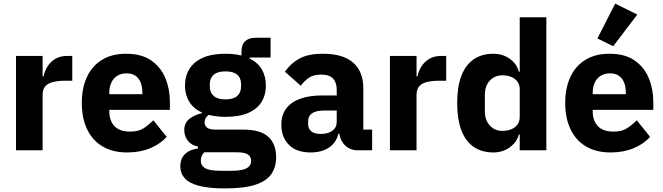

<svg xmlns="http://www.w3.org/2000/svg" viewBox="-20 -836 3690 1068"><path d="M217 0H69V-525H217V-411H222Q228 -440 244 -466Q260 -492 287.5 -508.5Q315 -525 356 -525H382V-387H345Q302 -387 273.5 -379.5Q245 -372 231 -355Q217 -338 217 -307Z M687 12Q607 12 550.5 -21.5Q494 -55 464.5 -117Q435 -179 435 -263Q435 -346 463.5 -407.5Q492 -469 547 -503Q602 -537 681 -537Q768 -537 821.5 -499.5Q875 -462 900 -401Q925 -340 925 -269V-225H588V-217Q588 -165 616.5 -134.5Q645 -104 704 -104Q751 -104 779.5 -123Q808 -142 833 -167L907 -75Q872 -35 815.5 -11.5Q759 12 687 12ZM684 -428Q654 -428 632.5 -414.5Q611 -401 599.5 -377Q588 -353 588 -320V-312H772V-321Q772 -353 762.5 -377Q753 -401 733.5 -414.5Q714 -428 684 -428Z M1516 38Q1516 93 1489.5 132Q1463 171 1401 191.5Q1339 212 1232 212Q1141 212 1086.5 197.5Q1032 183 1007.5 155.5Q983 128 983 90Q983 46 1009 21Q1035 -4 1081 -10V-21Q1044 -28 1024.5 -53.5Q1005 -79 1005 -113Q1005 -154 1035.5 -176.5Q1066 -199 1103 -206V-210Q1056 -232 1032.5 -270.5Q1009 -309 1009 -360Q1009 -413 1034 -453Q1059 -493 1109 -515Q1159 -537 1234 -537Q1259 -537 1281.5 -534.5Q1304 -532 1323 -527V-547Q1323 -588 1344 -607Q1365 -626 1402 -626H1485V-516H1369V-510Q1415 -488 1437 -449Q1459 -410 1459 -360Q1459 -308 1434.5 -268.5Q1410 -229 1360 -207.5Q1310 -186 1234 -186Q1208 -186 1184.5 -189Q1161 -192 1141 -197Q1131 -190 1124.5 -179.5Q1118 -169 1118 -155Q1118 -136 1132.5 -125.5Q1147 -115 1181 -115H1333Q1429 -115 1472.5 -75Q1516 -35 1516 38ZM1377 58Q1377 35 1358.5 23Q1340 11 1296 11H1116Q1106 21 1101.5 33.5Q1097 46 1097 58Q1097 86 1122 100Q1147 114 1207 114H1267Q1327 114 1352 100Q1377 86 1377 58ZM1234 -283Q1278 -283 1299.5 -302Q1321 -321 1321 -355V-367Q1321 -402 1299.5 -420.5Q1278 -439 1234 -439Q1191 -439 1169 -420.5Q1147 -402 1147 -367V-355Q1147 -321 1169 -302Q1191 -283 1234 -283Z M2050 0H1968Q1941 0 1917.5 -13.5Q1894 -27 1880 -53.5Q1866 -80 1866 -117V-130L1898 -92H1862Q1850 -41 1809 -14.5Q1768 12 1708 12Q1629 12 1587 -30.5Q1545 -73 1545 -141Q1545 -197 1572.5 -233Q1600 -269 1650.5 -287Q1701 -305 1770 -305H1853V-338Q1853 -376 1833 -398.5Q1813 -421 1766 -421Q1722 -421 1696 -402Q1670 -383 1653 -359L1565 -437Q1597 -484 1646 -510.5Q1695 -537 1777 -537Q1888 -537 1944.5 -487.5Q2001 -438 2001 -345V-115H2050ZM1853 -221H1781Q1738 -221 1716 -206Q1694 -191 1694 -162V-147Q1694 -119 1712 -105Q1730 -91 1763 -91Q1788 -91 1808 -98Q1828 -105 1840.5 -120Q1853 -135 1853 -159Z M2297 0H2149V-525H2297V-411H2302Q2308 -440 2324 -466Q2340 -492 2367.5 -508.5Q2395 -525 2436 -525H2462V-387H2425Q2382 -387 2353.5 -379.5Q2325 -372 2311 -355Q2297 -338 2297 -307Z M2871 0V-88H2866Q2855 -45 2815.5 -16.5Q2776 12 2725 12Q2659 12 2614 -19.5Q2569 -51 2546 -112.5Q2523 -174 2523 -263Q2523 -352 2546 -413Q2569 -474 2614 -505.5Q2659 -537 2725 -537Q2776 -537 2815.5 -509Q2855 -481 2866 -437H2871V-740H3019V0ZM2774 -108Q2802 -108 2824 -117Q2846 -126 2858.5 -143.5Q2871 -161 2871 -185V-340Q2871 -364 2858.5 -381.5Q2846 -399 2824 -408Q2802 -417 2774 -417Q2732 -417 2704.5 -387.5Q2677 -358 2677 -308V-217Q2677 -168 2704.5 -138Q2732 -108 2774 -108Z M3376 12Q3296 12 3239.5 -21.5Q3183 -55 3153.5 -117Q3124 -179 3124 -263Q3124 -346 3152.5 -407.5Q3181 -469 3236 -503Q3291 -537 3370 -537Q3457 -537 3510.5 -499.5Q3564 -462 3589 -401Q3614 -340 3614 -269V-225H3277V-217Q3277 -165 3305.5 -134.5Q3334 -104 3393 -104Q3440 -104 3468.5 -123Q3497 -142 3522 -167L3596 -75Q3561 -35 3504.5 -11.5Q3448 12 3376 12ZM3373 -428Q3343 -428 3321.5 -414.5Q3300 -401 3288.5 -377Q3277 -353 3277 -320V-312H3461V-321Q3461 -353 3451.5 -377Q3442 -401 3422.5 -414.5Q3403 -428 3373 -428ZM3525 -755 3391 -579 3303 -622 3402 -816Z"/></svg>

Font: IBM Plex Sans Var
Style: Regular
Weight: 400
Designer: Mike Abbink, Paul van der Laan, Pieter van Rosmalen
Foundry: Bold Monday
Version: Version 3.000